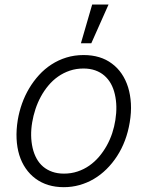

<svg xmlns="http://www.w3.org/2000/svg" viewBox="-20 -788 631 820"><path d="M55.8 -275.2Q61.8 -311.1 74 -345.5Q86.3 -380 104.6 -410.7Q122.9 -441.4 146.7 -467.5Q170.5 -493.6 199.8 -512.6Q229 -531.6 263.5 -542.3Q297.9 -552.9 337 -552.9Q409.8 -552.9 458.1 -516.3Q482.2 -498.6 499.6 -473Q517 -447.4 527 -415.5Q536.9 -383.5 539.1 -345.7Q541.2 -307.9 534.1 -265.6Q520.6 -183.9 480.1 -121.4Q459.9 -90.2 434.8 -65.5Q409.8 -40.8 380.9 -23.8Q351.9 -6.7 319.6 2.3Q287.3 11.4 252.5 11.4Q181.1 11.4 131.7 -25.2Q107.2 -43.3 89.7 -68.9Q72.1 -94.5 62.3 -126.2Q52.6 -158 50.8 -195.5Q49 -233 55.8 -275.2ZM119.3 -156.2Q125 -131.4 136.2 -111Q147.4 -90.6 164.2 -76.3Q181.1 -62.1 203.3 -54.3Q225.5 -46.5 253.2 -46.5Q284.1 -46.5 311.3 -55.6Q338.4 -64.6 361.3 -80.6Q384.2 -96.6 402.9 -118.4Q421.5 -140.3 435.7 -165.7Q449.9 -191.1 459.2 -219.1Q468.4 -247.2 472.7 -275.2Q482.2 -335.2 470.5 -385.3Q464.8 -410.5 453.5 -430.8Q442.1 -451 425.4 -465.4Q408.7 -479.8 386.4 -487.6Q364 -495.4 336.6 -495.4Q305.4 -495.4 278.1 -486.2Q250.7 -476.9 228 -460.9Q205.3 -445 186.8 -422.9Q168.3 -400.9 154.5 -375.4Q140.6 -349.8 131.4 -321.9Q122.2 -294 117.5 -265.6Q107.6 -207.4 119.3 -156.2ZM373.6 -768.5H443.5L370 -603.3H325.6Z"/></svg>

Font: Inter P Light
Style: Italic
Weight: 300
Italic angle: 9.39999°
Designer: Rasmus Andersson
Foundry: rsms
Version: Version 3.018;git-588b23468